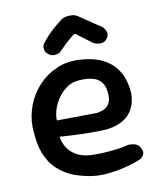

<svg xmlns="http://www.w3.org/2000/svg" viewBox="-81 -761 701 839"><g transform="rotate(-10 270.0 -341.0)"><path d="M248 10Q182 -2 141.5 -28Q101 -54 79 -90Q57 -126 49.5 -166.5Q42 -207 41 -247Q41 -294 58.5 -340Q76 -386 110 -423Q144 -460 191.5 -481Q239 -502 297 -498Q356 -494 393.5 -475.5Q431 -457 452 -429.5Q473 -402 481.5 -371.5Q490 -341 491 -314Q491 -265 465 -230Q439 -195 383 -182Q367 -178 344 -177Q321 -176 294.5 -176Q268 -176 242.5 -177Q217 -178 196.5 -179Q176 -180 163 -181Q150 -182 150 -182Q153 -158 166.5 -135Q180 -112 206.5 -96.5Q233 -81 273 -79Q311 -78 341.5 -80.5Q372 -83 394 -86Q416 -89 427.5 -92Q439 -95 439 -95Q439 -95 444.5 -95Q450 -95 459 -94Q468 -93 477 -88Q486 -83 492 -71Q499 -60 498 -51Q497 -42 492.5 -36Q488 -30 484 -27Q480 -24 480 -24Q480 -24 459 -16Q438 -8 403.5 0.5Q369 9 328.5 13Q288 17 248 10ZM151 -254 328 -256Q328 -256 334.5 -257Q341 -258 351 -261Q361 -264 370.5 -271Q380 -278 386 -290Q392 -302 392 -321Q392 -352 381 -373Q370 -394 345 -403.5Q320 -413 275 -410Q244 -408 220 -390.5Q196 -373 179.5 -348Q163 -323 156 -297.5Q149 -272 151 -254ZM166 -545Q155 -553 151.5 -561Q148 -569 148.5 -576Q149 -583 150.5 -587.5Q152 -592 152 -592Q165 -610 178.5 -624.5Q192 -639 208.5 -653.5Q225 -668 246 -684Q255 -691 269 -694Q283 -697 298 -695Q313 -693 326 -683L419 -620Q419 -620 423.5 -615Q428 -610 431.5 -602Q435 -594 434 -584Q433 -574 422 -563Q414 -555 404.5 -553.5Q395 -552 386 -553.5Q377 -555 371.5 -557.5Q366 -560 366 -560L294 -614Q278 -605 258 -586.5Q238 -568 213 -543Q213 -543 206 -540.5Q199 -538 188.5 -537.5Q178 -537 166 -545Z"/></g></svg>

Font: Sour Gummy Medium
Style: Regular
Weight: 500
Designer: Stefie Justprince
Foundry: Eifetstype
Version: Version 1.000